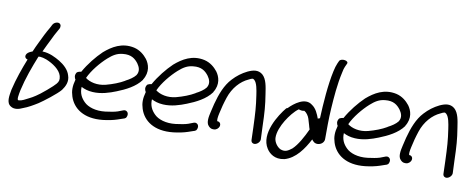

<svg xmlns="http://www.w3.org/2000/svg" viewBox="-69 -1059 3603 1463"><g transform="rotate(10 1733.0 -327.5)"><path d="M117 -325C87 -250 56 -163 36 -77C28 -29 15 27 54 50C82 69 119 59 148 45C184 32 222 10 257 -12C291 -34 389 -109 416 -143C438 -173 459 -213 442 -260C430 -302 393 -335 355 -358C321 -378 274 -403 220 -405H218C235 -442 254 -480 271 -514C281 -534 289 -553 300 -570L316 -599L317 -600C320 -607 321 -615 320 -623C313 -653 270 -643 257 -619L243 -592C232 -573 219 -551 209 -530C188 -485 166 -445 144 -392C128 -386 111 -379 102 -366C87 -343 102 -328 117 -325ZM195 -361C198 -361 203 -362 208 -362C222 -361 240 -357 258 -350C310 -329 367 -291 380 -244C387 -215 383 -201 367 -182C358 -171 337 -151 304 -123C270 -94 246 -76 229 -65C211 -53 196 -44 179 -36C153 -22 129 -9 107 -7H106C98 -6 94 -8 95 -30C96 -47 101 -67 104 -85C126 -182 160 -274 195 -361Z M1010 -327C1051 -392 1030 -451 1004 -486C981 -515 948 -544 901 -555C805 -576 731 -530 672 -479C624 -433 573 -370 536 -304C520 -303 509 -297 504 -294C486 -269 496 -248 503 -237C488 -183 489 -147 502 -107C530 -19 615 45 762 29C805 24 842 16 872 6L913 -8C923 -10 929 -15 933 -18C947 -40 941 -60 930 -67C924 -72 916 -74 906 -71H905L863 -55C839 -47 807 -42 769 -37C694 -28 634 -49 604 -79C575 -107 556 -142 559 -191C581 -179 611 -169 648 -167C714 -163 777 -184 827 -204C893 -230 967 -266 1010 -325ZM580 -264C608 -326 665 -394 713 -437C749 -469 780 -489 825 -493C890 -500 921 -473 945 -442C962 -418 977 -386 955 -352C939 -331 909 -311 879 -296V-295C838 -271 790 -253 738 -239C673 -222 613 -238 580 -264Z M1554 -327C1595 -392 1574 -451 1548 -486C1525 -515 1492 -544 1445 -555C1349 -576 1275 -530 1216 -479C1168 -433 1117 -370 1080 -304C1064 -303 1053 -297 1048 -294C1030 -269 1040 -248 1047 -237C1032 -183 1033 -147 1046 -107C1074 -19 1159 45 1306 29C1349 24 1386 16 1416 6L1457 -8C1467 -10 1473 -15 1477 -18C1491 -40 1485 -60 1474 -67C1468 -72 1460 -74 1450 -71H1449L1407 -55C1383 -47 1351 -42 1313 -37C1238 -28 1178 -49 1148 -79C1119 -107 1100 -142 1103 -191C1125 -179 1155 -169 1192 -167C1258 -163 1321 -184 1371 -204C1437 -230 1511 -266 1554 -325ZM1124 -264C1152 -326 1209 -394 1257 -437C1293 -469 1324 -489 1369 -493C1434 -500 1465 -473 1489 -442C1506 -418 1521 -386 1499 -352C1483 -331 1453 -311 1423 -296V-295C1382 -271 1334 -253 1282 -239C1217 -222 1157 -238 1124 -264Z M1565 -65C1574 -55 1585 -47 1600 -47H1608C1626 -47 1644 -62 1648 -80C1652 -98 1641 -113 1623 -113H1622C1618 -120 1620 -145 1627 -175L1642 -238C1648 -258 1653 -278 1661 -301C1687 -380 1741 -440 1802 -467C1826 -479 1834 -483 1845 -472C1867 -453 1875 -401 1881 -360C1894 -274 1897 -224 1901 -114L1904 -18C1904 -9 1908 0 1915 4C1937 19 1972 -7 1973 -33L1969 -131C1966 -243 1962 -295 1948 -382C1940 -434 1933 -494 1897 -525C1862 -553 1824 -544 1783 -525C1742 -505 1705 -477 1674 -443C1625 -391 1597 -317 1576 -238L1561 -175C1552 -136 1542 -89 1565 -65Z M2389 -271C2384 -270 2378 -268 2373 -265C2360 -300 2344 -340 2310 -362C2251 -408 2171 -344 2133 -305C2130 -303 2125 -302 2123 -301C2072 -240 1968 -79 2038 28C2059 61 2103 98 2174 83H2175C2261 60 2318 -24 2359 -102C2367 -90 2381 -73 2407 -75C2439 -78 2456 -102 2455 -123C2455 -196 2455 -276 2460 -358C2466 -448 2473 -547 2495 -644C2499 -664 2503 -680 2508 -690L2519 -714C2535 -741 2472 -751 2457 -727L2447 -705C2440 -688 2433 -667 2428 -642C2404 -534 2394 -388 2389 -271ZM2081 -64C2079 -110 2103 -163 2127 -203C2152 -244 2186 -287 2217 -309L2218 -310C2232 -305 2246 -302 2262 -306C2279 -297 2296 -273 2302 -253L2316 -206C2319 -196 2321 -185 2326 -173C2298 -112 2261 -44 2222 -8C2192 15 2171 28 2135 15C2108 3 2083 -31 2081 -64Z M3039 -327C3080 -392 3059 -451 3033 -486C3010 -515 2977 -544 2930 -555C2834 -576 2760 -530 2701 -479C2653 -433 2602 -370 2565 -304C2549 -303 2538 -297 2533 -294C2515 -269 2525 -248 2532 -237C2517 -183 2518 -147 2531 -107C2559 -19 2644 45 2791 29C2834 24 2871 16 2901 6L2942 -8C2952 -10 2958 -15 2962 -18C2976 -40 2970 -60 2959 -67C2953 -72 2945 -74 2935 -71H2934L2892 -55C2868 -47 2836 -42 2798 -37C2723 -28 2663 -49 2633 -79C2604 -107 2585 -142 2588 -191C2610 -179 2640 -169 2677 -167C2743 -163 2806 -184 2856 -204C2922 -230 2996 -266 3039 -325ZM2609 -264C2637 -326 2694 -394 2742 -437C2778 -469 2809 -489 2854 -493C2919 -500 2950 -473 2974 -442C2991 -418 3006 -386 2984 -352C2968 -331 2938 -311 2908 -296V-295C2867 -271 2819 -253 2767 -239C2702 -222 2642 -238 2609 -264Z M3050 -65C3059 -55 3070 -47 3085 -47H3093C3111 -47 3129 -62 3133 -80C3137 -98 3126 -113 3108 -113H3107C3103 -120 3105 -145 3112 -175L3127 -238C3133 -258 3138 -278 3146 -301C3172 -380 3226 -440 3287 -467C3311 -479 3319 -483 3330 -472C3352 -453 3360 -401 3366 -360C3379 -274 3382 -224 3386 -114L3389 -18C3389 -9 3393 0 3400 4C3422 19 3457 -7 3458 -33L3454 -131C3451 -243 3447 -295 3433 -382C3425 -434 3418 -494 3382 -525C3347 -553 3309 -544 3268 -525C3227 -505 3190 -477 3159 -443C3110 -391 3082 -317 3061 -238L3046 -175C3037 -136 3027 -89 3050 -65Z"/></g></svg>

Font: Stray Cat
Style: ExBdObl
Weight: 800
Version: Version 1.0